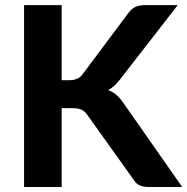

<svg xmlns="http://www.w3.org/2000/svg" viewBox="-20 -746 747 766"><path d="M707 0H573.5Q560.5 0 551.2 -2Q542 -4 535 -7.5Q528 -11 523 -16.2Q518 -21.5 513.5 -28.5L327 -289.5Q317.5 -303 304.5 -308.8Q291.5 -314.5 268 -314.5H226V0H76V-725.5H226V-426H255.5Q292.5 -426 309 -449L492.5 -694.5Q505.5 -712 521 -718.8Q536.5 -725.5 559 -725.5H689L458 -428Q435.5 -399 411.5 -386.5Q429 -380 443 -368.5Q457 -357 470 -338.5Z"/></svg>

Font: Lato 2
Style: Regular
Weight: 800
Designer: Lukasz Dziedzic with Adam Twardoch and Botio Nikoltchev
Foundry: tyPoland Lukasz Dziedzic
Version: Version 2.015; 2015-08-06; http://www.latofonts.com/